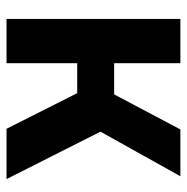

<svg xmlns="http://www.w3.org/2000/svg" viewBox="-12 -574 586 603"><g transform="rotate(90 281.5 -273.0)"><path d="M40 0V-546H179V-338H277L387 -546H534L394 -295L543 0H385L273 -222H179V0Z"/></g></svg>

Font: Noto Sans Mono SemiCondensed
Style: Bold
Weight: 700
Width: 4
Designer: Monotype Design Team
Foundry: Monotype Imaging Inc.
Version: Version 2.014